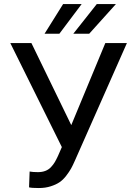

<svg xmlns="http://www.w3.org/2000/svg" viewBox="-20 -925 680 955"><path d="M31.2 -710.9H136.2L334.5 -302.7L503.9 -710.9H611.3L353 -127Q342.3 -102.5 333.5 -86.7Q324.7 -70.8 309.1 -50.5Q293.5 -30.3 276.1 -18.6Q258.8 -6.8 232.2 1.7Q205.6 10.3 173.3 10.3Q136.7 10.3 124.5 6.8L127.4 -71.8Q144 -68.8 168.5 -68.8Q189.5 -68.8 205.6 -75Q221.7 -81.1 233.4 -93.5Q245.1 -106 252.4 -118.4Q259.8 -130.9 268.6 -149.9L287.6 -193.4ZM423.8 -757.3H344.7L461.4 -904.8H556.6ZM201.7 -757.3 293.9 -904.8H386.2L275.4 -757.3Z"/></svg>

Font: Bert Sans Medium
Style: Regular
Weight: 500
Designer: Christian Robertson, Adam Twardoch, & Cristiano Sobral
Foundry: Google
Version: Version 12.135;January 10, 2020;FontCreator 12.0.0.2547 64-b